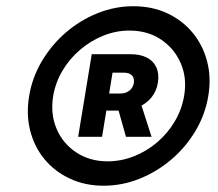

<svg xmlns="http://www.w3.org/2000/svg" viewBox="-20 -757 689 608"><path d="M308.1 -168.9Q249.5 -168.9 201.7 -191.2Q153.8 -213.4 121.3 -252.4Q88.9 -291.5 75.7 -343Q62.5 -394.5 72.3 -453.1Q82 -511.7 112.5 -563.2Q143.1 -614.7 188.2 -653.8Q233.4 -692.9 288.6 -715.1Q343.8 -737.3 402.3 -737.3Q461.4 -737.3 509.3 -715.1Q557.1 -692.9 589.6 -653.8Q622.1 -614.7 635.7 -563.2Q649.4 -511.7 639.6 -453.1Q629.9 -394.5 599.4 -343Q568.8 -291.5 523.2 -252.4Q477.5 -213.4 422.4 -191.2Q367.2 -168.9 308.1 -168.9ZM320.8 -246.1Q363.8 -246.1 404.3 -262.2Q444.8 -278.3 478 -306.6Q511.2 -335 533.4 -372.6Q555.7 -410.2 563 -453.1Q572.8 -510.3 552.2 -557.1Q531.7 -604 489.5 -632.1Q447.3 -660.2 389.6 -660.2Q347.2 -660.2 307.1 -644Q267.1 -627.9 233.6 -599.4Q200.2 -570.8 178 -533.4Q155.8 -496.1 148.4 -453.1Q139.2 -396 159.2 -349.1Q179.2 -302.2 221.7 -274.2Q264.2 -246.1 320.8 -246.1ZM378.9 -323.7 345.2 -443.4H421.4L460 -323.7ZM227.5 -323.7 270.5 -585.4H393.1Q423.8 -585.4 444.8 -574.7Q465.8 -564 475.1 -543.7Q484.4 -523.4 480 -495.1Q475.6 -467.8 459.2 -448Q442.9 -428.2 417.5 -417.5Q392.1 -406.7 359.9 -406.7H285.6L294.4 -460.9H361.8Q377.9 -460.9 389.4 -469.7Q400.9 -478.5 403.8 -494.1Q406.2 -509.8 397.7 -518.3Q389.2 -526.9 372.6 -526.9H336.4L303.2 -323.7Z"/></svg>

Font: Inter 24pt ExtraBold
Style: Italic
Weight: 800
Italic angle: -9.3988°
Designer: Rasmus Andersson
Foundry: rsms
Version: Version 4.001;git-66647c0bb